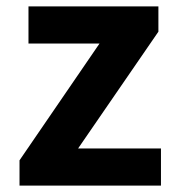

<svg xmlns="http://www.w3.org/2000/svg" viewBox="-20 -580 551 600"><path d="M41 0H483V-116H224L475 -481V-560H69V-444H291L41 -79Z"/></svg>

Font: Kinto Sans
Style: Bold
Weight: 700
Designer: Authors: Ryoko NISHIZUKA  (kana & ideographs); Paul D. Hunt (Latin, Greek & Cyrillic); Wenlong ZHANG  (bopomofo); Sandol
Foundry: Adobe Systems Incorporated, ookami Inc.
Version: Version 0.001